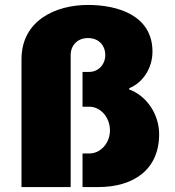

<svg xmlns="http://www.w3.org/2000/svg" viewBox="-20 -757 707 777"><path d="M67 0H266V-534C266 -573 293 -603 336 -603C380 -603 406 -573 406 -534C406 -496 378 -466 341 -466H314V-325H342C387 -325 425 -282 425 -229C425 -179 388 -136 342 -136H314V0H378C520 0 624 -70 624 -214C624 -294 574 -369 503 -395V-400C561 -424 597 -484 597 -548C597 -694 458 -737 336 -737C206 -737 67 -675 67 -517Z"/></svg>

Font: Archivo Black
Style: Regular
Weight: 900
Designer: Hector Gatti
Foundry: Omnibus-Type
Version: Version 2.001